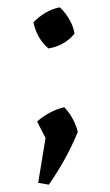

<svg xmlns="http://www.w3.org/2000/svg" viewBox="-20 -402 299 523"><path d="M84 96 104 -26 81 -71Q114 -100 155 -110Q181 -83 192 -43Q163 29 113 101ZM112 -270Q81 -296 71 -341Q85 -356 103.5 -367Q122 -378 143 -382Q158 -368 169 -349Q180 -330 183 -310Q155 -277 112 -270Z"/></svg>

Font: Piazzolla SC
Style: Regular
Weight: 400
Designer: Juan Pablo del Peral
Foundry: Huerta Tipografica
Version: Version 1.330